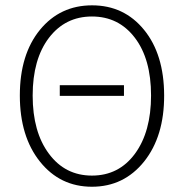

<svg xmlns="http://www.w3.org/2000/svg" viewBox="-20 -691 692 723"><path d="M326.2 -29.8Q427.7 -29.8 488.3 -112.3Q548.8 -194.8 548.8 -331.5Q548.8 -468.8 487.8 -548.8Q426.8 -628.9 326.2 -628.9Q225.6 -628.9 164.1 -548.3Q103 -467.8 103 -331.1Q103 -194.3 164.1 -112.3Q225.1 -29.8 326.2 -29.8ZM130.4 -578.6Q206.1 -670.9 326.7 -670.9Q447.3 -670.9 522.5 -578.6Q597.7 -486.3 598.1 -332Q598.6 -177.7 522.5 -82.5Q446.3 12.2 326.2 12.2Q206.1 12.2 130.4 -82.5Q54.7 -177.2 54.7 -331.5Q54.7 -485.8 130.4 -578.6ZM205.1 -330.1V-370.1H446.8V-330.1Z"/></svg>

Font: SourceSansPro-Light
Style: Regular
Weight: 300
Designer: Paul D. Hunt
Foundry: Adobe Systems Incorporated
Version: Version 2.020;PS 2.0;hotconv 1.0.86;makeotf.lib2.5.63406